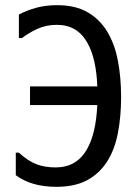

<svg xmlns="http://www.w3.org/2000/svg" viewBox="-20 -726 540 742"><path d="M53 -136Q88 -104 120.5 -91.5Q153 -79 195 -79Q276 -79 316 -149Q351 -210 356 -320H96V-392H356Q352 -500 318 -560Q279 -630 200 -630Q158 -630 124.5 -614.5Q91 -599 65 -579H53V-670Q84 -686 120 -696Q156 -706 201 -706Q271 -706 318 -679Q365 -652 394 -604.5Q423 -557 435.5 -492Q448 -427 448 -351Q448 -275 435.5 -211Q423 -147 393.5 -101Q364 -55 316.5 -29.5Q269 -4 198 -4Q101 -4 41 -49V-136Z"/></svg>

Font: D2Coding
Style: Regular
Weight: 400
Monospace: yes
Designer: Yong-Rak Park; Jeong-Hwan Yoon; Sang-Min Lee;
Foundry: NHN Corporation
Version: Version 1.3.2; Build 20180524